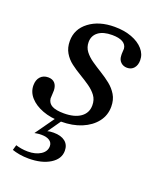

<svg xmlns="http://www.w3.org/2000/svg" viewBox="-119 -505 660 781"><g transform="rotate(20 210.5 -114.5)"><path d="M169.4 11.3Q124.2 11.3 89.1 -2Q54 -15.3 33.9 -37.9Q13.7 -60.5 13.7 -89.5Q13.7 -112.9 26.2 -126.6Q38.7 -140.3 59.7 -140.3Q78.2 -140.3 88.3 -129.4Q98.4 -118.5 99.2 -98.4Q99.2 -90.3 98.4 -79.8Q97.6 -69.4 97.6 -62.9Q100 -42.7 117.3 -33.5Q134.7 -24.2 168.5 -24.2Q214.5 -24.2 240.7 -42.7Q266.9 -61.3 266.9 -94.4Q266.9 -118.5 254.4 -135.5Q241.9 -152.4 221.8 -166.5Q201.6 -180.6 179 -194Q156.5 -207.3 136.3 -222.6Q116.1 -237.9 103.6 -259.3Q91.1 -280.6 91.1 -309.7Q91.1 -361.3 133.9 -393.5Q176.6 -425.8 243.5 -425.8Q285.5 -425.8 317.7 -413.7Q350 -401.6 368.5 -380.6Q387.1 -359.7 387.1 -333.1Q387.1 -312.1 376.2 -299.2Q365.3 -286.3 346.8 -286.3Q330.6 -286.3 319.8 -296.4Q308.9 -306.5 308.1 -323.4Q307.3 -331.5 308.1 -340.3Q308.9 -349.2 308.9 -354.8Q307.3 -372.6 291.1 -381.9Q275 -391.1 245.2 -391.1Q206.5 -391.1 185.5 -375Q164.5 -358.9 164.5 -331.5Q164.5 -308.9 177.4 -291.9Q190.3 -275 210.1 -261.3Q229.8 -247.6 252.8 -233.5Q275.8 -219.4 295.6 -203.6Q315.3 -187.9 328.2 -166.5Q341.1 -145.2 341.1 -115.3Q341.1 -78.2 319 -49.6Q296.8 -21 258.1 -4.8Q219.4 11.3 169.4 11.3ZM96.8 197.6Q75.8 197.6 57.3 194.4Q38.7 191.1 25 186.3L31.5 163.7Q41.1 166.9 55.2 169.4Q69.4 171.8 83.9 171.8Q117.7 171.8 139.5 157.7Q161.3 143.5 161.3 121Q161.3 105.6 148.8 97.2Q136.3 88.7 113.7 88.7Q104 88.7 96 89.9Q87.9 91.1 83.9 91.9L149.2 0H177.4L130.6 66.9Q135.5 65.3 141.5 64.5Q147.6 63.7 157.3 63.7Q189.5 63.7 207.3 77.8Q225 91.9 225 117.7Q225 153.2 189.1 175.4Q153.2 197.6 96.8 197.6Z"/></g></svg>

Font: Playfair 9pt
Style: Italic
Weight: 400
Italic angle: -15.6°
Designer: Claus Eggers Sørensen
Foundry: Claus Eggers Sørensen
Version: Version 2.001;gftools[0.9.30]